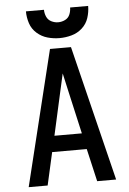

<svg xmlns="http://www.w3.org/2000/svg" viewBox="-62 -994 700 1039"><g transform="rotate(-5 288.0 -474.5)"><path d="M51 0H154L194 -178H382L423 0H526L345 -735H231ZM214 -265 264 -490Q270 -517 276 -543.5Q282 -570 288 -597Q294 -570 300 -543.5Q306 -517 312 -490L363 -265ZM288 -789Q321 -789 353.5 -798Q386 -807 411 -829.5Q436 -852 446.5 -884Q457 -916 457 -949H359Q359 -930 351.5 -911.5Q344 -893 326 -884Q308 -875 288 -875Q269 -875 251 -884Q233 -893 225 -911.5Q217 -930 217 -949H119Q119 -916 129.5 -884Q140 -852 165.5 -829.5Q191 -807 223 -798Q255 -789 288 -789Z"/></g></svg>

Font: Iosevka Sparkle Medium
Style: Regular
Weight: 500
Designer: Belleve Invis
Foundry: Belleve Invis
Version: Version 4.5.0; ttfautohint (v1.8.3)